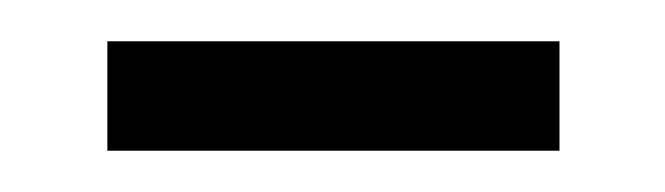

<svg xmlns="http://www.w3.org/2000/svg" viewBox="-20 -317 322 93"><path d="M32 -297H251V-244H32Z"/></svg>

Font: Noto Sans Display Light Narrow
Style: Regular
Weight: 300
Width: 4
Designer: Monotype Design team
Foundry: Monotype Imaging Inc.
Version: Version 1.000